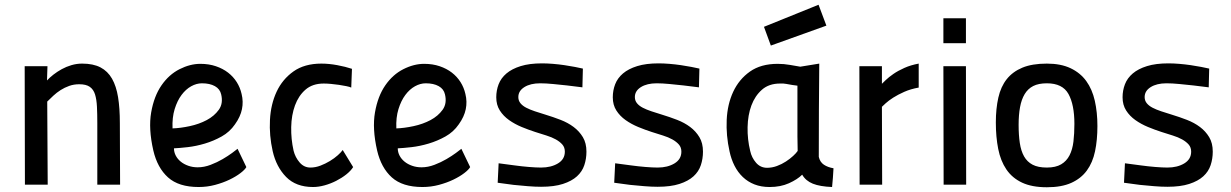

<svg xmlns="http://www.w3.org/2000/svg" viewBox="-20 -778 5186 809"><path d="M85 0 84 -499H180L178 -439Q189 -451 205 -463.5Q221 -476 240 -486.5Q259 -497 281 -503.5Q303 -510 326 -510Q373 -510 403.5 -494Q434 -478 452 -446.5Q470 -415 477.5 -368.5Q485 -322 485 -260L486 0H390V-259Q390 -298 388.5 -328.5Q387 -359 380.5 -380Q374 -401 358.5 -412Q343 -423 314 -423Q291 -423 271.5 -416Q252 -409 235.5 -398.5Q219 -388 205 -375Q191 -362 179 -350L181 0Z M813 -73Q840 -73 867.5 -83.5Q895 -94 918 -107.5Q941 -121 958 -133.5Q975 -146 981 -151L1018 -74Q1012 -63 993 -48.5Q974 -34 947 -21Q920 -8 886.5 1Q853 10 817 10Q733 10 688 -30.5Q643 -71 626 -144Q605 -236 617 -304.5Q629 -373 660.5 -418.5Q692 -464 736.5 -486.5Q781 -509 824 -509Q860 -509 889.5 -499Q919 -489 941 -472Q963 -455 977.5 -432Q992 -409 998 -382Q1006 -350 999.5 -318Q993 -286 970 -254Q948 -222 914 -203Q880 -184 843 -173Q806 -162 771 -158Q736 -154 713 -153Q713 -137 720.5 -122.5Q728 -108 741.5 -97Q755 -86 773.5 -79.5Q792 -73 813 -73ZM831 -427Q808 -427 785.5 -414.5Q763 -402 745 -378Q727 -354 716 -318.5Q705 -283 707 -237Q740 -238 779.5 -246.5Q819 -255 851 -272Q883 -289 902 -315.5Q921 -342 912 -380Q907 -403 885.5 -415Q864 -427 831 -427Z M1468 -74Q1458 -58 1439 -43Q1420 -28 1396.5 -16Q1373 -4 1347.5 3Q1322 10 1299 10Q1227 10 1185.5 -32.5Q1144 -75 1129 -141Q1114 -207 1117.5 -273Q1121 -339 1145.5 -391.5Q1170 -444 1216.5 -477Q1263 -510 1334 -510Q1366 -510 1401 -503.5Q1436 -497 1463 -488L1460 -409Q1454 -412 1439.5 -415Q1425 -418 1408 -420.5Q1391 -423 1374 -424.5Q1357 -426 1344 -426Q1297 -426 1267.5 -400.5Q1238 -375 1223 -334Q1208 -293 1207 -242.5Q1206 -192 1217 -143Q1224 -115 1242.5 -93.5Q1261 -72 1288 -72Q1309 -72 1330 -80Q1351 -88 1370 -99.5Q1389 -111 1403.5 -124Q1418 -137 1424 -146Z M1756 -73Q1783 -73 1810.5 -83.5Q1838 -94 1861 -107.5Q1884 -121 1901 -133.5Q1918 -146 1924 -151L1961 -74Q1955 -63 1936 -48.5Q1917 -34 1890 -21Q1863 -8 1829.5 1Q1796 10 1760 10Q1676 10 1631 -30.5Q1586 -71 1569 -144Q1548 -236 1560 -304.5Q1572 -373 1603.5 -418.5Q1635 -464 1679.5 -486.5Q1724 -509 1767 -509Q1803 -509 1832.5 -499Q1862 -489 1884 -472Q1906 -455 1920.5 -432Q1935 -409 1941 -382Q1949 -350 1942.5 -318Q1936 -286 1913 -254Q1891 -222 1857 -203Q1823 -184 1786 -173Q1749 -162 1714 -158Q1679 -154 1656 -153Q1656 -137 1663.5 -122.5Q1671 -108 1684.5 -97Q1698 -86 1716.5 -79.5Q1735 -73 1756 -73ZM1774 -427Q1751 -427 1728.5 -414.5Q1706 -402 1688 -378Q1670 -354 1659 -318.5Q1648 -283 1650 -237Q1683 -238 1722.5 -246.5Q1762 -255 1794 -272Q1826 -289 1845 -315.5Q1864 -342 1855 -380Q1850 -403 1828.5 -415Q1807 -427 1774 -427Z M2434 -410Q2401 -414 2369 -418Q2341 -421 2310.5 -424Q2280 -427 2256 -427Q2215 -427 2189.5 -411Q2164 -395 2164 -369Q2164 -354 2173 -343Q2182 -332 2197.5 -324Q2213 -316 2234 -309Q2255 -302 2278 -295Q2311 -285 2342 -273Q2373 -261 2397 -243Q2421 -225 2436 -200Q2451 -175 2451 -139Q2451 -109 2442 -82Q2433 -55 2411 -35Q2389 -15 2352 -3Q2315 9 2260 9Q2235 9 2204 6.5Q2173 4 2144 1Q2111 -3 2077 -8L2081 -90Q2116 -85 2149 -81Q2178 -77 2208.5 -74.5Q2239 -72 2260 -72Q2302 -72 2331 -89.5Q2360 -107 2360 -139Q2360 -157 2349.5 -169Q2339 -181 2322 -190.5Q2305 -200 2282.5 -207Q2260 -214 2235 -222Q2207 -231 2178 -243Q2149 -255 2125 -272Q2101 -289 2086 -312.5Q2071 -336 2071 -368Q2071 -397 2081 -423Q2091 -449 2114 -468.5Q2137 -488 2174 -499.5Q2211 -511 2264 -511Q2285 -511 2309.5 -509Q2334 -507 2358 -503.5Q2382 -500 2402.5 -496Q2423 -492 2436 -489Z M2925 -410Q2892 -414 2860 -418Q2832 -421 2801.5 -424Q2771 -427 2747 -427Q2706 -427 2680.5 -411Q2655 -395 2655 -369Q2655 -354 2664 -343Q2673 -332 2688.5 -324Q2704 -316 2725 -309Q2746 -302 2769 -295Q2802 -285 2833 -273Q2864 -261 2888 -243Q2912 -225 2927 -200Q2942 -175 2942 -139Q2942 -109 2933 -82Q2924 -55 2902 -35Q2880 -15 2843 -3Q2806 9 2751 9Q2726 9 2695 6.5Q2664 4 2635 1Q2602 -3 2568 -8L2572 -90Q2607 -85 2640 -81Q2669 -77 2699.5 -74.5Q2730 -72 2751 -72Q2793 -72 2822 -89.5Q2851 -107 2851 -139Q2851 -157 2840.5 -169Q2830 -181 2813 -190.5Q2796 -200 2773.5 -207Q2751 -214 2726 -222Q2698 -231 2669 -243Q2640 -255 2616 -272Q2592 -289 2577 -312.5Q2562 -336 2562 -368Q2562 -397 2572 -423Q2582 -449 2605 -468.5Q2628 -488 2665 -499.5Q2702 -511 2755 -511Q2776 -511 2800.5 -509Q2825 -507 2849 -503.5Q2873 -500 2893.5 -496Q2914 -492 2927 -489Z M3432 -510Q3431 -411 3430.5 -314Q3430 -217 3430 -117Q3435 -95 3451.5 -84Q3468 -73 3492 -69Q3491 -49 3489.5 -29.5Q3488 -10 3486 10Q3435 8 3405 -4Q3375 -16 3360 -42Q3340 -22 3304.5 -6Q3269 10 3223 10Q3187 10 3159 -1Q3131 -12 3110 -32Q3089 -52 3075 -79.5Q3061 -107 3054 -140Q3039 -207 3042 -273Q3045 -339 3069.5 -391.5Q3094 -444 3140 -476.5Q3186 -509 3257 -509Q3283 -509 3308.5 -504.5Q3334 -500 3352 -497ZM3212 -71Q3233 -71 3253.5 -78.5Q3274 -86 3291.5 -97.5Q3309 -109 3322 -121Q3335 -133 3341 -142Q3340 -173 3340 -203.5Q3340 -234 3340 -266V-417L3318 -420Q3306 -422 3292.5 -424.5Q3279 -427 3267 -426Q3220 -426 3190.5 -400Q3161 -374 3146 -333.5Q3131 -293 3130 -242Q3129 -191 3141 -142Q3147 -114 3165.5 -92.5Q3184 -71 3212 -71ZM3429 -758 3462 -670 3228 -586 3199 -665Z M3601 -499H3696V-425Q3700 -429 3712.5 -441Q3725 -453 3744.5 -466.5Q3764 -480 3791 -492Q3818 -504 3851 -510V-409Q3817 -403 3790 -391Q3763 -379 3743.5 -366.5Q3724 -354 3712 -343Q3700 -332 3696 -328L3697 0H3602Z M3955 -499H4050L4051 0H3956ZM3955 -701H4050V-596H3955Z M4391 -510Q4450 -510 4491 -490.5Q4532 -471 4557 -436.5Q4582 -402 4593 -353.5Q4604 -305 4604 -247Q4604 -188 4594 -140.5Q4584 -93 4559.5 -59.5Q4535 -26 4494 -7.5Q4453 11 4391 11Q4328 11 4286.5 -8.5Q4245 -28 4220.5 -64Q4196 -100 4186 -150.5Q4176 -201 4176 -262Q4176 -320 4186.5 -366.5Q4197 -413 4222 -444.5Q4247 -476 4288 -493Q4329 -510 4391 -510ZM4391 -72Q4428 -72 4451 -85.5Q4474 -99 4486.5 -123.5Q4499 -148 4503 -181.5Q4507 -215 4507 -256Q4507 -337 4482 -382Q4457 -427 4391 -427Q4356 -427 4333.5 -415.5Q4311 -404 4297.5 -381.5Q4284 -359 4278 -326.5Q4272 -294 4272 -252Q4272 -209 4277 -175.5Q4282 -142 4295 -119Q4308 -96 4331 -84Q4354 -72 4391 -72Z M5073 -410Q5040 -414 5008 -418Q4980 -421 4949.5 -424Q4919 -427 4895 -427Q4854 -427 4828.5 -411Q4803 -395 4803 -369Q4803 -354 4812 -343Q4821 -332 4836.5 -324Q4852 -316 4873 -309Q4894 -302 4917 -295Q4950 -285 4981 -273Q5012 -261 5036 -243Q5060 -225 5075 -200Q5090 -175 5090 -139Q5090 -109 5081 -82Q5072 -55 5050 -35Q5028 -15 4991 -3Q4954 9 4899 9Q4874 9 4843 6.5Q4812 4 4783 1Q4750 -3 4716 -8L4720 -90Q4755 -85 4788 -81Q4817 -77 4847.5 -74.5Q4878 -72 4899 -72Q4941 -72 4970 -89.5Q4999 -107 4999 -139Q4999 -157 4988.5 -169Q4978 -181 4961 -190.5Q4944 -200 4921.5 -207Q4899 -214 4874 -222Q4846 -231 4817 -243Q4788 -255 4764 -272Q4740 -289 4725 -312.5Q4710 -336 4710 -368Q4710 -397 4720 -423Q4730 -449 4753 -468.5Q4776 -488 4813 -499.5Q4850 -511 4903 -511Q4924 -511 4948.5 -509Q4973 -507 4997 -503.5Q5021 -500 5041.5 -496Q5062 -492 5075 -489Z"/></svg>

Font: Panefresco 600wt
Style: Regular
Weight: 600
Designer: Campivisivi
Foundry: Campivisivi & Chank Co
Version: Version 1.001